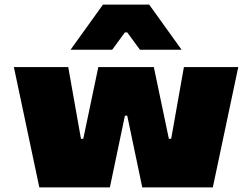

<svg xmlns="http://www.w3.org/2000/svg" viewBox="-20 -810 1090 830"><path d="M520 -310 455 0H150L40 -520H275L330 -210H340L405 -520H645L710 -210H720L775 -520H1010L900 0H595L530 -310ZM625 -790 765 -595H585L530 -670H520L465 -595H285L425 -790Z"/></svg>

Font: Imperial One
Style: Regular
Weight: 400
Designer: Jovanny Lemonad
Foundry: Jovanny Lemonad
Version: Version 1.000